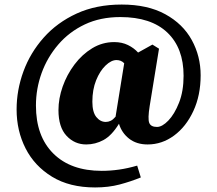

<svg xmlns="http://www.w3.org/2000/svg" viewBox="-20 -672 953 844"><path d="M386 -225Q386 -179 403.5 -157.5Q421 -136 445 -136Q456 -136 466.5 -141Q477 -146 488 -159L526 -394Q518 -402 509.5 -405Q501 -408 492 -408Q469 -408 444 -384Q419 -360 402.5 -319Q386 -278 386 -225ZM629 -37Q580 -37 547.5 -62.5Q515 -88 503 -128Q471 -76 435 -56.5Q399 -37 359 -37Q308 -37 272.5 -75Q237 -113 237 -188Q237 -239 255.5 -291.5Q274 -344 307.5 -388.5Q341 -433 385.5 -460Q430 -487 482 -487Q516 -487 542.5 -474Q569 -461 587 -441L650 -476L679 -458L638 -206Q629 -150 636 -132Q643 -114 670 -114Q693 -114 720 -142Q747 -170 767 -220.5Q787 -271 787 -339Q787 -461 715.5 -529Q644 -597 509 -597Q421 -597 352.5 -564.5Q284 -532 236 -476Q188 -420 163 -351Q138 -282 138 -208Q138 -73 214.5 3Q291 79 427 79Q465 79 503.5 73.5Q542 68 583 56L599 108Q555 126 506 139Q457 152 398 152Q286 152 209 105Q132 58 92.5 -19.5Q53 -97 53 -191Q53 -276 83 -358Q113 -440 172 -506.5Q231 -573 317 -612.5Q403 -652 515 -652Q629 -652 706.5 -609.5Q784 -567 823 -496Q862 -425 862 -341Q862 -253 830 -184Q798 -115 745 -76Q692 -37 629 -37Z"/></svg>

Font: Source Serif Pro Black
Style: Regular
Weight: 900
Designer: Frank Grießhammer
Foundry: Adobe Systems Incorporated
Version: Version 3.001;hotconv 1.0.111;makeotfexe 2.5.65597